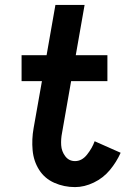

<svg xmlns="http://www.w3.org/2000/svg" viewBox="-20 -755 540 783"><path d="M286 8Q241 8 201.5 -9.5Q162 -27 139.5 -62.5Q117 -98 113 -142.5Q109 -187 117 -232L151 -424H68V-530H170L206 -735H325L289 -530H418V-424H270L233 -213Q228 -188 229.5 -163Q231 -138 246 -118Q261 -98 286 -98Q314 -98 335 -124.5Q356 -151 366 -179L472 -132Q455 -94 428 -61.5Q401 -29 362.5 -10.5Q324 8 286 8Z"/></svg>

Font: Iosevka SS08
Style: Bold Italic
Weight: 700
Italic angle: -10°
Monospace: yes
Designer: Belleve Invis
Foundry: Belleve Invis
Version: 2.1.0; ttfautohint (v1.8.2)